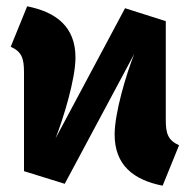

<svg xmlns="http://www.w3.org/2000/svg" viewBox="-20 -570 601 608"><path d="M505 -190V-503L376 -544L156 -132C182 -199 219 -320 219 -388C219 -485 158 -532 66 -550L14 -422C49 -406 56 -385 56 -341V-28L185 12L405 -399C379 -333 343 -212 343 -144C343 -47 403 0 495 18L547 -110C512 -126 505 -147 505 -190Z"/></svg>

Font: Fira Sans ExtraBold
Style: Regular
Weight: 800
Designer: bBox Type GmbH & Carrois Corporate GbR & Edenspiekermann AG
Foundry: bBox Type GmbH & Carrois Corporate GbR & Edenspiekermann AG
Version: Version 4.300;PS 004.300;hotconv 1.0.88;makeotf.lib2.5.64775